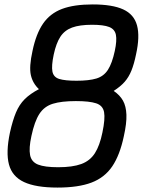

<svg xmlns="http://www.w3.org/2000/svg" viewBox="-20 -834 645 868"><path d="M240 14Q142 14 88.5 -11Q35 -36 20.5 -90.5Q6 -145 25 -235Q37 -289 52 -325Q67 -361 91.5 -385.5Q116 -410 156 -431Q128 -457 119.5 -494.5Q111 -532 127 -604Q143 -681 174.5 -727Q206 -773 260 -793.5Q314 -814 399 -814Q488 -814 537 -791.5Q586 -769 599.5 -719Q613 -669 595 -588Q586 -544 574 -514.5Q562 -485 543.5 -464Q525 -443 494 -423Q522 -404 536 -379Q550 -354 551.5 -315.5Q553 -277 540 -219Q522 -133 487.5 -82Q453 -31 393.5 -8.5Q334 14 240 14ZM243 -78Q308 -78 347.5 -92.5Q387 -107 409 -141.5Q431 -176 443 -235Q456 -297 450.5 -327Q445 -357 414.5 -367Q384 -377 323 -377Q258 -377 219 -365Q180 -353 158 -319Q136 -285 122 -219Q110 -164 116 -133Q122 -102 152 -90Q182 -78 243 -78ZM326 -469Q382 -469 415.5 -479Q449 -489 468 -518.5Q487 -548 499 -604Q509 -651 504 -676.5Q499 -702 473.5 -712Q448 -722 396 -722Q340 -722 306 -709.5Q272 -697 253 -668Q234 -639 223 -588Q212 -536 217 -510.5Q222 -485 248 -477Q274 -469 326 -469Z"/></svg>

Font: Victor Mono Thin
Style: Bold Italic
Weight: 700
Italic angle: -12°
Monospace: yes
Version: Version 1.561;gftools[0.9.30]